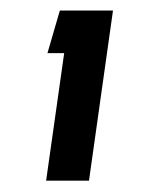

<svg xmlns="http://www.w3.org/2000/svg" viewBox="-20 -744 270 356"><path d="M65.5 -409 99 -645.5H68L91 -724.5H189.5L145 -409Z"/></svg>

Font: Urbanist ExtraBold
Style: Italic
Weight: 800
Italic angle: -8°
Designer: Corey Hu
Foundry: Corey Hu
Version: Version 1.321; ttfautohint (v1.8.4.7-5d5b)